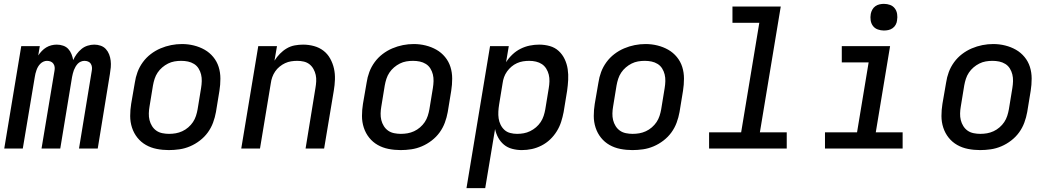

<svg xmlns="http://www.w3.org/2000/svg" viewBox="-20 -769 5440 994"><path d="M2 0 90 -530H186L178 -482Q186 -494 196.5 -505Q207 -516 219.5 -523.5Q232 -531 246 -534.5Q260 -538 274 -538Q274 -538 274 -538Q274 -538 274 -538Q291 -538 307 -532.5Q323 -527 333.5 -515.5Q344 -504 350 -489Q356 -474 359 -458Q366 -474 377 -489Q388 -504 402 -515.5Q416 -527 433.5 -532.5Q451 -538 468 -538Q468 -538 468 -538Q468 -538 468 -538Q485 -538 501 -532.5Q517 -527 528 -515Q539 -503 545 -487.5Q551 -472 553 -455Q555 -438 553.5 -420.5Q552 -403 549 -386L486 0H389L455 -402Q457 -412 456 -421.5Q455 -431 450 -439Q445 -447 436 -450.5Q427 -454 417 -454Q408 -454 398.5 -450Q389 -446 382.5 -439Q376 -432 371 -423.5Q366 -415 362.5 -406Q359 -397 357 -388Q355 -379 353 -370L292 0H195L262 -402Q264 -412 263 -421.5Q262 -431 256.5 -439Q251 -447 242 -450.5Q233 -454 223 -454Q214 -454 205 -450Q196 -446 189 -439Q182 -432 177 -423.5Q172 -415 169 -406Q166 -397 163.5 -388Q161 -379 160 -370L98 0Z M854 8Q822 8 791.5 2Q761 -4 735.5 -18.5Q710 -33 691.5 -56Q673 -79 663.5 -108Q654 -137 654 -168.5Q654 -200 659 -231L678 -341Q682 -369 692 -396Q702 -423 719.5 -447Q737 -471 760.5 -489Q784 -507 811 -518.5Q838 -530 866 -535.5Q894 -541 922 -541Q954 -541 984 -533.5Q1014 -526 1039.5 -511.5Q1065 -497 1084 -474Q1103 -451 1112 -422.5Q1121 -394 1121 -362Q1121 -330 1116 -299L1098 -189Q1093 -161 1083 -134Q1073 -107 1056 -83.5Q1039 -60 1015 -41.5Q991 -23 964 -11.5Q937 0 909 4Q881 8 854 8ZM855 -76Q873 -76 890 -79Q907 -82 923.5 -89.5Q940 -97 954.5 -109.5Q969 -122 979 -137Q989 -152 994.5 -169Q1000 -186 1003 -203L1021 -313Q1024 -331 1024.5 -349Q1025 -367 1021 -383.5Q1017 -400 1008 -414.5Q999 -429 984.5 -438Q970 -447 953 -450.5Q936 -454 918 -454Q900 -454 883 -451Q866 -448 850 -440Q834 -432 820 -420Q806 -408 796 -393Q786 -378 780.5 -361Q775 -344 772 -327L754 -217Q751 -200 750.5 -182Q750 -164 754 -147.5Q758 -131 767 -116.5Q776 -102 789.5 -92.5Q803 -83 820.5 -79.5Q838 -76 855 -76Z M1229 0 1317 -530H1414L1401 -455Q1413 -474 1429 -490.5Q1445 -507 1464.5 -518.5Q1484 -530 1506 -534Q1528 -538 1549 -538Q1578 -538 1605.5 -530.5Q1633 -523 1654.5 -506.5Q1676 -490 1689.5 -465.5Q1703 -441 1709 -414Q1715 -387 1714 -357.5Q1713 -328 1708 -299L1658 0H1562L1613 -313Q1616 -330 1617 -347.5Q1618 -365 1614.5 -381Q1611 -397 1603 -411.5Q1595 -426 1582.5 -436Q1570 -446 1553.5 -450Q1537 -454 1519 -454Q1503 -454 1487 -451.5Q1471 -449 1456 -442Q1441 -435 1427.5 -424Q1414 -413 1404.5 -399Q1395 -385 1389.5 -369.5Q1384 -354 1382 -338L1326 0Z M2054 8Q2022 8 1991.5 2Q1961 -4 1935.5 -18.5Q1910 -33 1891.5 -56Q1873 -79 1863.5 -108Q1854 -137 1854 -168.5Q1854 -200 1859 -231L1878 -341Q1882 -369 1892 -396Q1902 -423 1919.5 -447Q1937 -471 1960.5 -489Q1984 -507 2011 -518.5Q2038 -530 2066 -535.5Q2094 -541 2122 -541Q2154 -541 2184 -533.5Q2214 -526 2239.5 -511.5Q2265 -497 2284 -474Q2303 -451 2312 -422.5Q2321 -394 2321 -362Q2321 -330 2316 -299L2298 -189Q2293 -161 2283 -134Q2273 -107 2256 -83.5Q2239 -60 2215 -41.5Q2191 -23 2164 -11.5Q2137 0 2109 4Q2081 8 2054 8ZM2055 -76Q2073 -76 2090 -79Q2107 -82 2123.5 -89.5Q2140 -97 2154.5 -109.5Q2169 -122 2179 -137Q2189 -152 2194.5 -169Q2200 -186 2203 -203L2221 -313Q2224 -331 2224.5 -349Q2225 -367 2221 -383.5Q2217 -400 2208 -414.5Q2199 -429 2184.5 -438Q2170 -447 2153 -450.5Q2136 -454 2118 -454Q2100 -454 2083 -451Q2066 -448 2050 -440Q2034 -432 2020 -420Q2006 -408 1996 -393Q1986 -378 1980.5 -361Q1975 -344 1972 -327L1954 -217Q1951 -200 1950.5 -182Q1950 -164 1954 -147.5Q1958 -131 1967 -116.5Q1976 -102 1989.5 -92.5Q2003 -83 2020.5 -79.5Q2038 -76 2055 -76Z M2395 205 2517 -530H2614L2600 -447Q2614 -469 2633 -487Q2652 -505 2675 -516.5Q2698 -528 2722.5 -533Q2747 -538 2771 -538Q2800 -538 2826.5 -530.5Q2853 -523 2872.5 -505Q2892 -487 2903.5 -462.5Q2915 -438 2919 -411Q2923 -384 2921.5 -355.5Q2920 -327 2916 -299L2898 -189Q2893 -163 2885 -138Q2877 -113 2862.5 -89.5Q2848 -66 2828 -47Q2808 -28 2783.5 -15.5Q2759 -3 2733.5 2.5Q2708 8 2681 8Q2656 8 2631.5 1.5Q2607 -5 2589 -20Q2571 -35 2559.5 -56Q2548 -77 2543 -101L2492 205ZM2657 -76Q2674 -76 2691 -79Q2708 -82 2724.5 -90Q2741 -98 2755 -110Q2769 -122 2779 -137Q2789 -152 2794.5 -169Q2800 -186 2803 -203L2821 -313Q2824 -330 2824.5 -348Q2825 -366 2821 -382.5Q2817 -399 2808 -413.5Q2799 -428 2785.5 -437Q2772 -446 2755 -450Q2738 -454 2720 -454Q2704 -454 2688 -451.5Q2672 -449 2656.5 -442Q2641 -435 2628 -424Q2615 -413 2605 -399Q2595 -385 2589.5 -369.5Q2584 -354 2582 -338L2564 -228Q2561 -210 2560 -191.5Q2559 -173 2561.5 -156Q2564 -139 2571.5 -123.5Q2579 -108 2591.5 -96.5Q2604 -85 2621.5 -80.5Q2639 -76 2657 -76Z M3254 8Q3222 8 3191.5 2Q3161 -4 3135.5 -18.5Q3110 -33 3091.5 -56Q3073 -79 3063.5 -108Q3054 -137 3054 -168.5Q3054 -200 3059 -231L3078 -341Q3082 -369 3092 -396Q3102 -423 3119.5 -447Q3137 -471 3160.5 -489Q3184 -507 3211 -518.5Q3238 -530 3266 -535.5Q3294 -541 3322 -541Q3354 -541 3384 -533.5Q3414 -526 3439.5 -511.5Q3465 -497 3484 -474Q3503 -451 3512 -422.5Q3521 -394 3521 -362Q3521 -330 3516 -299L3498 -189Q3493 -161 3483 -134Q3473 -107 3456 -83.5Q3439 -60 3415 -41.5Q3391 -23 3364 -11.5Q3337 0 3309 4Q3281 8 3254 8ZM3255 -76Q3273 -76 3290 -79Q3307 -82 3323.5 -89.5Q3340 -97 3354.5 -109.5Q3369 -122 3379 -137Q3389 -152 3394.5 -169Q3400 -186 3403 -203L3421 -313Q3424 -331 3424.5 -349Q3425 -367 3421 -383.5Q3417 -400 3408 -414.5Q3399 -429 3384.5 -438Q3370 -447 3353 -450.5Q3336 -454 3318 -454Q3300 -454 3283 -451Q3266 -448 3250 -440Q3234 -432 3220 -420Q3206 -408 3196 -393Q3186 -378 3180.5 -361Q3175 -344 3172 -327L3154 -217Q3151 -200 3150.5 -182Q3150 -164 3154 -147.5Q3158 -131 3167 -116.5Q3176 -102 3189.5 -92.5Q3203 -83 3220.5 -79.5Q3238 -76 3255 -76Z M3651 0V-84H3817L3911 -651H3772V-735H4022L3914 -84H4053V0Z M4251 0V-84H4417L4477 -446H4338V-530H4588L4514 -84H4653V0ZM4556 -611Q4540 -611 4524.5 -616.5Q4509 -622 4499.5 -634.5Q4490 -647 4487.5 -663.5Q4485 -680 4488 -697Q4490 -708 4496 -719Q4502 -730 4512 -737Q4522 -744 4533.5 -746.5Q4545 -749 4556 -749Q4573 -749 4588 -743.5Q4603 -738 4612.5 -725.5Q4622 -713 4624.5 -696.5Q4627 -680 4624 -663Q4623 -652 4617 -641Q4611 -630 4601 -623Q4591 -616 4579.5 -613.5Q4568 -611 4556 -611Z M5054 8Q5022 8 4991.5 2Q4961 -4 4935.5 -18.5Q4910 -33 4891.5 -56Q4873 -79 4863.5 -108Q4854 -137 4854 -168.5Q4854 -200 4859 -231L4878 -341Q4882 -369 4892 -396Q4902 -423 4919.5 -447Q4937 -471 4960.5 -489Q4984 -507 5011 -518.5Q5038 -530 5066 -535.5Q5094 -541 5122 -541Q5154 -541 5184 -533.5Q5214 -526 5239.5 -511.5Q5265 -497 5284 -474Q5303 -451 5312 -422.5Q5321 -394 5321 -362Q5321 -330 5316 -299L5298 -189Q5293 -161 5283 -134Q5273 -107 5256 -83.5Q5239 -60 5215 -41.5Q5191 -23 5164 -11.5Q5137 0 5109 4Q5081 8 5054 8ZM5055 -76Q5073 -76 5090 -79Q5107 -82 5123.5 -89.5Q5140 -97 5154.5 -109.5Q5169 -122 5179 -137Q5189 -152 5194.5 -169Q5200 -186 5203 -203L5221 -313Q5224 -331 5224.5 -349Q5225 -367 5221 -383.5Q5217 -400 5208 -414.5Q5199 -429 5184.5 -438Q5170 -447 5153 -450.5Q5136 -454 5118 -454Q5100 -454 5083 -451Q5066 -448 5050 -440Q5034 -432 5020 -420Q5006 -408 4996 -393Q4986 -378 4980.5 -361Q4975 -344 4972 -327L4954 -217Q4951 -200 4950.5 -182Q4950 -164 4954 -147.5Q4958 -131 4967 -116.5Q4976 -102 4989.5 -92.5Q5003 -83 5020.5 -79.5Q5038 -76 5055 -76Z"/></svg>

Font: Iosevka Curly MdExObl
Style: Regular
Weight: 500
Width: 7
Italic angle: -9°
Monospace: yes
Designer: Belleve Invis
Foundry: Belleve Invis
Version: Version 11.1.0; ttfautohint (v1.8.3)